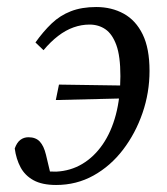

<svg xmlns="http://www.w3.org/2000/svg" viewBox="-20 -514 477 547"><path d="M140 13Q100 13 75.5 -0.5Q51 -14 38.5 -37.5Q26 -61 22 -91Q28 -108 38 -115.5Q48 -123 61 -123Q82 -123 93.5 -110.5Q105 -98 111 -73L126 -10H86V-32Q96 -30 102.5 -28Q109 -26 118 -25.5Q127 -25 140 -25Q181 -27 214.5 -47Q248 -67 272.5 -102.5Q297 -138 310 -187Q323 -236 323 -297Q323 -354 311.5 -385.5Q300 -417 280.5 -430.5Q261 -444 235 -444Q212 -444 189.5 -436Q167 -428 145.5 -411.5Q124 -395 104 -371L81 -393Q103 -424 127 -447Q151 -470 182 -482Q213 -494 254 -494Q298 -494 332.5 -475Q367 -456 386.5 -416Q406 -376 406 -312Q406 -250 386 -192Q366 -134 330.5 -87.5Q295 -41 246.5 -14Q198 13 140 13ZM139 -229 148 -273 353 -270 347 -234Z"/></svg>

Font: Source Serif 4 18pt
Style: Italic
Weight: 400
Italic angle: -12°
Designer: Frank Grießhammer
Foundry: Adobe Systems Incorporated
Version: Version 4.004;hotconv 1.0.116;makeotfexe 2.5.65601